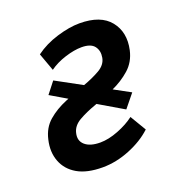

<svg xmlns="http://www.w3.org/2000/svg" viewBox="-90 -504 543 588"><g transform="rotate(-20 182.0 -209.5)"><path d="M148 10Q97 10 66 -8Q35 -26 23 -57.5Q11 -89 20 -127Q28 -163 53 -184.5Q78 -206 112 -220Q146 -234 178 -245.5Q210 -257 233.5 -270.5Q257 -284 261 -306Q265 -328 253.5 -343Q242 -358 212 -358Q188 -358 158 -348.5Q128 -339 106 -323L85 -381Q116 -404 157 -416.5Q198 -429 231 -429Q300 -429 330 -391.5Q360 -354 348 -299Q340 -263 314.5 -240.5Q289 -218 256.5 -203.5Q224 -189 191.5 -177.5Q159 -166 135.5 -152.5Q112 -139 107 -117Q101 -93 117.5 -78.5Q134 -64 167 -64Q194 -64 226 -76.5Q258 -89 280 -106L311 -54Q281 -26 236.5 -8Q192 10 148 10ZM276 -132 67 -255 96 -292 311 -175Z"/></g></svg>

Font: Ysabeau Infant SemiBold
Style: Italic
Weight: 600
Italic angle: -12°
Designer: Christian Thalmann (Catharsis Fonts)
Version: Version 2.002; featfreeze: ss01,ss02,lnum